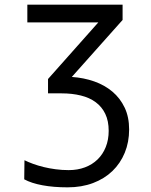

<svg xmlns="http://www.w3.org/2000/svg" viewBox="-20 -556 640 816"><path d="M285.2 -229Q335.9 -225.6 380.4 -210Q424.8 -194.3 457.8 -166.5Q490.7 -138.7 509.8 -98.6Q528.8 -58.6 528.8 -5.9Q528.8 47.9 510.3 93Q491.7 138.2 457.8 170.9Q423.8 203.6 375.5 221.9Q327.1 240.2 267.1 240.2Q207.5 240.2 160.4 231.4Q113.3 222.7 83 206.1L84 125Q100.1 132.8 120.6 140.4Q141.1 147.9 165 153.8Q189 159.7 216.1 163.3Q243.2 167 272 167Q309.6 167 340.8 155.3Q372.1 143.6 394.5 121.8Q417 100.1 429.4 69.1Q441.9 38.1 441.9 0Q441.9 -42 427.5 -72Q413.1 -102.1 386.7 -121.6Q360.4 -141.1 323.5 -150.1Q286.6 -159.2 242.2 -159.2H184.1V-220.2L397.9 -460.9H96.2V-536.1H501V-471.2Z"/></svg>

Font: Noto Mono
Style: Regular
Weight: 400
Designer: Monotype Design Team
Foundry: Monotype Imaging Inc.
Version: Version 1.00